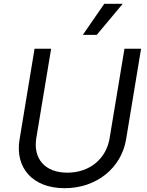

<svg xmlns="http://www.w3.org/2000/svg" viewBox="-20 -986 781 1019"><path d="M640.6 -727.3 561.8 -252.8C544.7 -146.3 458.8 -69.6 337.4 -69.6C215.9 -69.6 155.5 -146.3 172.6 -252.8L251.4 -727.3H163.4L83.8 -245.7C58.9 -96.6 152 12.8 323.2 12.8C494.3 12.8 624.3 -96.6 649.1 -245.7L728.7 -727.3ZM419.7 -801.1H493.6L631.4 -965.9H533.4Z"/></svg>

Font: Margiela Sans
Style: Italic
Weight: 400
Italic angle: -9.39999°
Designer: Stefan Endress, Andreas Faust
Version: Version 1.100;FEAKit 1.0